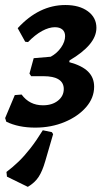

<svg xmlns="http://www.w3.org/2000/svg" viewBox="-23 -489 424 750"><path d="M114.5 9.5Q49 9.5 1.6 -13.6L-2.9 -27.8L34.8 -117.6L61.4 -119.7Q92.1 -77.7 144.8 -77.7Q180.7 -77.7 203.4 -95.8Q226.1 -113.9 226.1 -141.3Q226.1 -166.1 206.1 -178.7Q186.1 -191.4 146.6 -191.4H98.7L92.1 -201.5L108.6 -261.7L175.1 -267.4Q199.8 -280.8 215.6 -303.5Q231.3 -326.2 231.3 -347.9Q231.3 -364.5 220.8 -373.6Q210.2 -382.7 191.3 -382.7Q168.5 -382.7 141.3 -368Q114.2 -353.2 86.5 -324.6L75.4 -326L46.1 -378.9Q129.4 -469.4 232.3 -469.4Q287.1 -469.4 320.3 -444.9Q353.6 -420.4 353.6 -380.3Q353.6 -346.8 326.8 -315Q300 -283.2 248.6 -253L247.6 -246.2Q297.4 -232.8 321.1 -209.3Q344.7 -185.8 344.7 -150.4Q344.7 -106.6 313.3 -70.4Q281.8 -34.2 229.6 -12.4Q177.3 9.5 114.5 9.5ZM85.7 240.9 4.2 201 2.2 182.7Q27.2 163.8 49.6 142.2Q72.1 120.5 95.2 91Q118.4 61.5 144.2 19.8L179.6 27.2L184.5 35L153.8 140.4Q142.6 179.5 127.8 202.1Q113 224.7 85.7 240.9Z"/></svg>

Font: Alegreya
Style: Italic
Weight: 400
Italic angle: -7°
Designer: Juan Pablo del Peral
Foundry: Huerta Tipografica
Version: Version 2.009